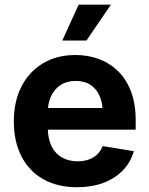

<svg xmlns="http://www.w3.org/2000/svg" viewBox="-20 -783 632 814"><path d="M306.6 10.7Q223.6 10.7 163.3 -23.4Q103 -57.6 70.8 -120.4Q38.6 -183.1 38.6 -268.6Q38.6 -352.5 70.8 -415.8Q103 -479 161.9 -514.4Q220.7 -549.8 299.8 -549.8Q353.5 -549.8 399.9 -532.5Q446.3 -515.1 481.2 -480.7Q516.1 -446.3 535.6 -394.5Q555.2 -342.8 555.2 -273.9V-233.4H97.7V-325.2H484.4L416 -300.8Q416 -343.3 403.1 -374.3Q390.1 -405.3 364.5 -422.6Q338.9 -439.9 300.8 -439.9Q263.2 -439.9 236.8 -422.6Q210.4 -405.3 196.5 -375.2Q182.6 -345.2 182.6 -306.6V-242.2Q182.6 -195.8 198.2 -163.8Q213.9 -131.8 242.7 -115.5Q271.5 -99.1 309.1 -99.1Q335 -99.1 356.2 -106.7Q377.4 -114.3 392.3 -128.4Q407.2 -142.6 415 -163.6L547.4 -142.1Q534.7 -96.2 502 -61.8Q469.2 -27.3 419.7 -8.3Q370.1 10.7 306.6 10.7ZM244.1 -611.3 313.5 -763.2H450.2L346.7 -611.3Z"/></svg>

Font: Inter 16pt
Style: Bold
Weight: 700
Version: Version 4.001;git-66647c0bb